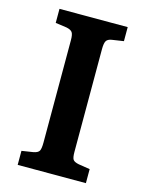

<svg xmlns="http://www.w3.org/2000/svg" viewBox="-108 -766 630 832"><g transform="rotate(15 207.0 -350.0)"><path d="M54 0V-63L106 -71Q126 -75 131.5 -85Q137 -95 137 -122V-582Q137 -607 130.5 -616.5Q124 -626 104 -630L54 -637V-700H360V-637L307 -629Q289 -626 283 -615.5Q277 -605 277 -578V-118Q277 -92 283 -83.5Q289 -75 309 -71L360 -63V0Z"/></g></svg>

Font: Literata 12pt SemiBold
Style: Regular
Weight: 600
Designer: Latin by Veronika Burian and Jose Scaglione. Greek by Irene Vlachou. Cyrillic by Vera Evstafieva.
Foundry: TypeTogether
Version: Version 3.002